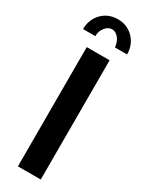

<svg xmlns="http://www.w3.org/2000/svg" viewBox="-237 -953 760 990"><g transform="rotate(30 143.0 -457.5)"><path d="M75 0V-710H211V0ZM143 -855Q120 -855 102.5 -833Q85 -811 85 -781H12Q12 -811 22 -835Q32 -859 49.5 -877Q67 -895 90.5 -905Q114 -915 143 -915Q172 -915 195.5 -905Q219 -895 236.5 -877Q254 -859 264 -835Q274 -811 274 -781H202Q199 -813 182 -834Q165 -855 143 -855Z"/></g></svg>

Font: Rising Sun
Style: Bold
Weight: 700
Designer: Matt McInerney, Pablo Impallari, Rodrigo Fuenzalida (Raleway font), Stephen Hutchings (Greek), Cristiano Sobral (main ch
Foundry: The Rising Sun Project Authors
Version: Version 4.327; ttfautohint (v1.8.4.7-5d5b-dirty)